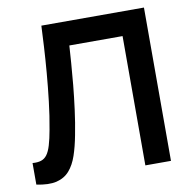

<svg xmlns="http://www.w3.org/2000/svg" viewBox="-81 -800 884 888"><g transform="rotate(-10 361.0 -356.5)"><path d="M20 0V-101.2Q44.2 -99.3 60.6 -104.7Q77.1 -110 88.4 -125.3Q99.7 -140.6 108.1 -168.7Q116.6 -196.8 124.3 -240.2Q135.8 -301.8 143.6 -368.3Q151.5 -434.9 156.9 -499.8Q162.3 -564.8 165.5 -621.7Q168.7 -678.6 170.5 -720H652.3V0H532V-607.2H282Q279.7 -573.2 276.4 -526Q273.1 -478.8 267.8 -423.8Q262.5 -368.8 254.8 -310Q247.2 -251.2 236 -194Q226.2 -141.8 212.2 -100.7Q198.2 -59.5 174.9 -32.8Q151.5 -6.1 114.2 2.9Q76.9 11.8 20 0Z"/></g></svg>

Font: Manrope ExtraLight
Style: Regular
Weight: 200
Designer: Mikhail Sharanda
Foundry: Mikhail Sharanda
Version: Version 4.505